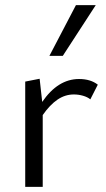

<svg xmlns="http://www.w3.org/2000/svg" viewBox="-20 -726 413 746"><path d="M78 -409 134 -420 144 -330Q205 -419 287 -419Q332 -419 360 -397L331 -340Q320 -349 302.5 -354Q285 -359 267 -359Q233 -359 203.5 -339Q174 -319 146 -279V0H78ZM275 -706H352L224 -509H172Z"/></svg>

Font: QiushuiShotai Bright
Style: Regular
Weight: 400
Designer: Christian Thalmann (Catharsis Fonts)
Version: Version 1.250;